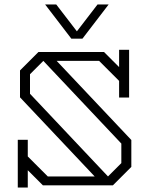

<svg xmlns="http://www.w3.org/2000/svg" viewBox="-20 -834 681 864"><path d="M571 -204V-83L488 0H173L105 -68V10H60V-205H105V-130L195 -40H406L70 -396V-517L153 -600H448L516 -532V-610H561V-395H516V-470L426 -560H235ZM526 -188 175 -560 115 -500V-412L466 -40L526 -100ZM469 -814 351 -660H301L183 -814H233L326 -693L419 -814Z"/></svg>

Font: Kumar One Outline
Style: Regular
Weight: 400
Designer: Parimal Parmar
Foundry: Indian Type Foundry
Version: Version 1.000;PS 1.000;hotconv 1.0.88;makeotf.lib2.5.647800